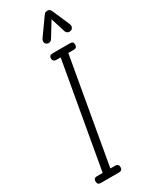

<svg xmlns="http://www.w3.org/2000/svg" viewBox="-298 -1253 1026 1307"><g transform="rotate(-30 215.0 -599.0)"><path d="M72.5 0Q54.5 0 48.8 -7.2Q43 -14.5 43 -26Q43 -38.5 48.8 -45.8Q54.5 -53 72.5 -53H114.5L260 -877H230Q211.5 -877 205.2 -884.8Q199 -892.5 199 -903.5Q199 -915 205 -921.8Q211 -928.5 230 -928.5H360Q378.5 -928.5 384 -921.8Q389.5 -915 389.5 -903.5Q389.5 -892.5 383.8 -884.8Q378 -877 360 -877H320L175 -53H208.5Q227.5 -53 233.5 -45.8Q239.5 -38.5 239.5 -26Q239.5 -14.5 233.5 -7.2Q227.5 0 208.5 0ZM411.5 -1000.5Q397.5 -995.5 386.2 -1001.5Q375 -1007.5 371 -1021L336 -1133L268.5 -1022.5Q256.5 -1003 242.8 -1002.2Q229 -1001.5 220.5 -1008.5Q210 -1018 210.5 -1029.8Q211 -1041.5 218.5 -1052L311.5 -1182.5Q320 -1195 328.2 -1196.5Q336.5 -1198 344 -1198Q348.5 -1198 356 -1193.5Q363.5 -1189 367 -1180.5L423.5 -1051Q433.5 -1029 428.2 -1016.5Q423 -1004 411.5 -1000.5Z"/></g></svg>

Font: Edu VIC WA NT Hand Pre
Style: Regular
Weight: 400
Designer: Tina and Corey Anderson, Eben Sorkin, Mirko Velimirovic
Foundry: Google for Education
Version: Version 1.000